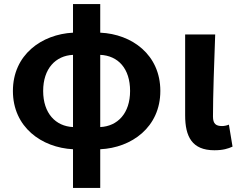

<svg xmlns="http://www.w3.org/2000/svg" viewBox="-20 -731 1188 952"><path d="M342 -101C256 -105 194 -169 194 -280C194 -391 256 -455 342 -459ZM342 201H477V9C632 2 775 -100 775 -280C775 -460 634 -562 477 -569V-711H342V-569C187 -561 44 -460 44 -280C44 -100 187 1 342 9ZM477 -459C566 -455 625 -391 625 -280C625 -169 563 -105 477 -101Z M1043 14C1086 14 1111 6 1133 -4L1115 -113C1103 -108 1090 -106 1081 -106C1051 -106 1036 -117 1036 -153C1036 -258 1042 -423 1047 -560H898V-159C898 -54 932 14 1043 14Z"/></svg>

Font: Noto Sans JP
Style: Bold
Weight: 700
Designer: Ryoko NISHIZUKA 西塚涼子 (kana, bopomofo & ideographs); Paul D. Hunt (Latin, Greek & Cyrillic); Sandoll Communications 산돌커뮤니
Foundry: Adobe
Version: Version 2.004;hotconv 1.0.118;makeotfexe 2.5.65603